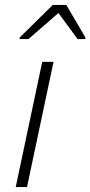

<svg xmlns="http://www.w3.org/2000/svg" viewBox="-20 -762 368 782"><path d="M44 0 152 -510H198L90 0ZM60 -603V-609L195 -742H250L328 -609L327 -603H296L218 -709L96 -603Z"/></svg>

Font: Saira ExtraLight
Style: Italic
Weight: 200
Italic angle: -12°
Designer: Hector Gatti with collaboration of the Omnibus-Type team
Foundry: Omnibus-Type
Version: Version 1.100; ttfautohint (v1.8.3)